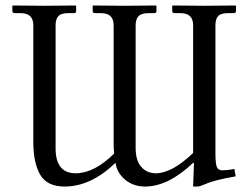

<svg xmlns="http://www.w3.org/2000/svg" viewBox="-20 -666 896 698"><path d="M182.1 -574.2V-127Q182.1 -36.1 254.9 -36.1Q322.8 -36.1 395 -107.9Q393.1 -121.1 393.1 -148.9V-574.2Q393.1 -618.2 347.2 -618.2H326.2Q317.4 -618.2 316.9 -626V-645L318.8 -646Q393.1 -645 435.1 -645Q435.1 -645 545.9 -646L548.8 -645V-626Q548.8 -618.2 540 -618.2H520Q494.1 -618.2 483.6 -607.2Q473.1 -596.2 473.1 -574.2V-128.9Q473.1 -82 493.7 -59.1Q514.2 -36.1 546.9 -36.1Q605 -36.1 682.1 -109.9V-574.2Q682.1 -618.2 636.2 -618.2H615.2Q606.4 -618.2 606 -626V-645L607.9 -646Q682.1 -645 724.1 -645L835 -646L837.9 -645V-626Q837.9 -618.2 829.1 -618.2H809.1Q783.2 -618.2 773.2 -607.7Q763.2 -597.2 763.2 -574.2V-108.9Q763.2 -69.8 768.6 -58.3Q773.9 -46.9 787.1 -46.9Q808.1 -46.9 832 -51.8L836.9 -24.9Q758.8 -11.7 725.1 3.9Q707 11.7 698.2 12.2H682.1L685.1 -74.2H682.1Q592.3 11.7 507.8 12.2Q464.8 12.2 434.8 -12.9Q404.8 -38.1 399.9 -74.2Q311 11.7 215.8 12.2Q150.9 12.2 126 -31Q101.1 -74.2 101.1 -149.9V-574.2Q101.1 -618.2 55.2 -618.2H34.2Q25.4 -618.2 24.9 -626V-645L26.9 -646Q101.1 -645 143.1 -645L254.9 -646L256.8 -645V-626Q256.8 -618.2 249 -618.2H228Q202.1 -618.2 192.1 -607.2Q182.1 -596.2 182.1 -574.2Z"/></svg>

Font: Biolilbert
Style: Regular
Weight: 400
Designer: Philipp H. Poll
Foundry: Philipp H. Poll
Version: Version 1.1.0